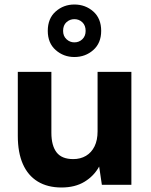

<svg xmlns="http://www.w3.org/2000/svg" viewBox="-20 -820 668 852"><path d="M253 12Q191 12 147.5 -14.5Q104 -41 81.5 -92Q59 -143 59 -217V-501H208V-231Q208 -174 231 -144Q254 -114 305 -114Q337 -114 361.5 -128.5Q386 -143 399.5 -170.5Q413 -198 413 -237V-501H563V0H432L420 -81Q397 -39 355 -13.5Q313 12 253 12ZM310 -567Q262 -567 227 -598Q192 -629 192 -683Q192 -738 227 -769Q262 -800 310 -800Q359 -800 394 -769Q429 -738 429 -683Q429 -629 394 -598Q359 -567 310 -567ZM310 -632Q331 -632 345.5 -646Q360 -660 360 -683Q360 -707 345.5 -721Q331 -735 310 -735Q290 -735 275 -721.5Q260 -708 260 -683Q260 -660 275 -646Q290 -632 310 -632Z"/></svg>

Font: DM Sans 18pt Black
Style: Regular
Weight: 900
Designer: Colophon Foundry, Jonny Pinhorn
Foundry: Colophon Foundry
Version: Version 4.004;gftools[0.9.30]